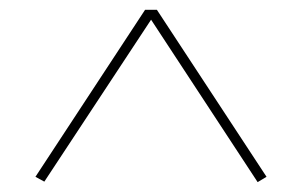

<svg xmlns="http://www.w3.org/2000/svg" viewBox="-20 -764 612 389"><path d="M69.8 -396 51.8 -405.8 273.9 -744.1H297.9L520 -405.8L502 -395L286.1 -724.1Z"/></svg>

Font: Display Regular
Style: Bold
Weight: 700
Designer: Latin by Veronika Burian and Jose Scaglione. Greek by Irene Vlachou. Cyrillic by Vera Evstafieva.
Foundry: TypeTogether
Version: Version 3.002